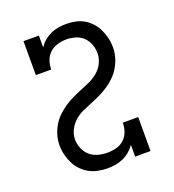

<svg xmlns="http://www.w3.org/2000/svg" viewBox="-136 -849 872 962"><g transform="rotate(-20 300.0 -367.5)"><path d="M274 8Q274 8 274 8Q274 8 274 8Q249 8 224 3Q199 -2 177 -14Q155 -26 137.5 -44.5Q120 -63 109 -85.5Q98 -108 92 -132.5Q86 -157 86 -182Q86 -209 93.5 -235Q101 -261 114.5 -284Q128 -307 147.5 -326Q167 -345 189 -360Q211 -375 235.5 -386.5Q260 -398 285 -408Q310 -418 334.5 -429.5Q359 -441 379 -458.5Q399 -476 411 -500.5Q423 -525 423 -552Q423 -576 414.5 -599Q406 -622 388.5 -639Q371 -656 347 -663Q323 -670 299 -670Q275 -670 251.5 -663Q228 -656 210.5 -640Q193 -624 185 -601Q177 -578 177 -554H95V-735H177V-672Q189 -690 205.5 -704Q222 -718 241.5 -727Q261 -736 282.5 -739.5Q304 -743 325 -743Q350 -743 374.5 -738Q399 -733 420 -720.5Q441 -708 457.5 -689.5Q474 -671 484.5 -648.5Q495 -626 500.5 -602Q506 -578 506 -553Q506 -526 498.5 -500Q491 -474 477.5 -451Q464 -428 445 -409Q426 -390 403.5 -375Q381 -360 357 -348.5Q333 -337 308 -327Q283 -317 258.5 -306Q234 -295 214 -277Q194 -259 181.5 -234.5Q169 -210 169 -183Q169 -159 179 -135Q189 -111 207.5 -95Q226 -79 250.5 -72.5Q275 -66 300 -66Q324 -66 347.5 -72Q371 -78 389 -94.5Q407 -111 415 -134Q423 -157 423 -181H505V0H423V-63Q411 -45 394.5 -31Q378 -17 358 -8Q338 1 316.5 4.5Q295 8 274 8Z"/></g></svg>

Font: Iosevka Curly Slab Extended
Style: Regular
Weight: 400
Width: 7
Monospace: yes
Designer: Belleve Invis
Foundry: Belleve Invis
Version: Version 11.1.0; ttfautohint (v1.8.3)